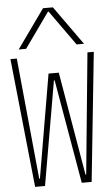

<svg xmlns="http://www.w3.org/2000/svg" viewBox="-64 -1042 629 1083"><g transform="rotate(-5 250.0 -500.0)"><path d="M90 0 14 -730H50L117 -44H121L221 -630H279L379 -44H383L450 -730H486L410 0H354L252 -589H248L146 0ZM65 -780 222 -1000H278L435 -780H393L252 -978H248L107 -780Z"/></g></svg>

Font: M PLUS Code Latin ExtraLight
Style: Regular
Weight: 250
Designer: Coji Morishita
Foundry: UNDERFOREST DESIGN
Version: Version 1.002; ttfautohint (v1.8.3)